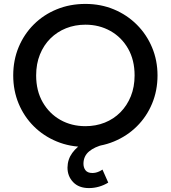

<svg xmlns="http://www.w3.org/2000/svg" viewBox="-20 -735 872 980"><path d="M434 225Q382.5 225 353.5 194.8Q324.5 164.5 324.5 120.5Q325 78.5 348.8 45.8Q372.5 13 412.2 -9Q452 -31 501.5 -40L510 3Q462.5 14.5 434.8 37.8Q407 61 406 98.5Q405.5 119.5 416.2 133.8Q427 148 451.5 148Q461 148 470 145.8Q479 143.5 487.5 139.5Q496 135.5 503 130.5L532.5 197Q510.5 210.5 485.2 217.8Q460 225 434 225ZM416 15Q337 15 269.8 -12.8Q202.5 -40.5 152.8 -90Q103 -139.5 75.2 -206Q47.5 -272.5 47.5 -350Q47.5 -428 75.2 -494.5Q103 -561 152.8 -610.5Q202.5 -660 269.8 -687.5Q337 -715 416 -715Q494.5 -715 561.5 -687Q628.5 -659 678.5 -609Q728.5 -559 756.2 -492.8Q784 -426.5 784 -350Q784 -272.5 756.2 -206Q728.5 -139.5 678.5 -90Q628.5 -40.5 561.5 -12.8Q494.5 15 416 15ZM416 -91Q469 -91 514.8 -109.2Q560.5 -127.5 594.5 -161.8Q628.5 -196 647.8 -243.8Q667 -291.5 667 -350Q667 -428.5 633.8 -486.8Q600.5 -545 543.5 -577Q486.5 -609 416 -609Q363 -609 317.2 -590.8Q271.5 -572.5 237.2 -538.5Q203 -504.5 183.8 -456.8Q164.5 -409 164.5 -350Q164.5 -271.5 198 -213.2Q231.5 -155 288.2 -123Q345 -91 416 -91Z"/></svg>

Font: Geologica Roman
Style: Regular
Weight: 400
Designer: Sindre Bremnes, Frode Helland
Foundry: Monokrom Skriftforlag AS
Version: Version 1.010;gftools[0.9.28]